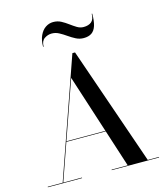

<svg xmlns="http://www.w3.org/2000/svg" viewBox="-139 -1087 1030 1192"><g transform="rotate(-15 376.0 -491.0)"><path d="M201.5 -242.5V-246H511V-242.5ZM398.5 -765 662 -3.5H734V0H429.5V-3.5H533L334.5 -618.5L119 -3.5H239V0H19V-3.5H115L381.5 -765ZM474.5 -837Q448 -837 424.8 -849Q401.5 -861 379.5 -876.5Q357.5 -892 335.2 -904Q313 -916 288.5 -916Q263 -916 241.2 -901Q219.5 -886 219.5 -850H216Q216 -892.5 229.8 -922.2Q243.5 -952 266.2 -967.2Q289 -982.5 315.5 -982.5Q343.5 -982.5 366 -970.5Q388.5 -958.5 409.2 -943Q430 -927.5 449.8 -915.5Q469.5 -903.5 491.5 -903.5Q523.5 -903.5 542 -918.8Q560.5 -934 560.5 -970H564Q564 -922.5 554.8 -893.2Q545.5 -864 525.8 -850.5Q506 -837 474.5 -837Z"/></g></svg>

Font: Bodoni Moda 48pt Medium
Style: Regular
Weight: 500
Designer: Owen Earl
Foundry: indestructible type
Version: Version 2.005